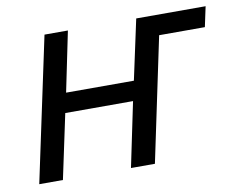

<svg xmlns="http://www.w3.org/2000/svg" viewBox="-64 -619 869 703"><g transform="rotate(-10 370.5 -268.0)"><path d="M28 0 142 -536H229L183 -313H435L483 -536H741L725 -461H555L458 0H369L419 -240H167L116 0Z"/></g></svg>

Font: Noto Sans
Style: Italic
Weight: 400
Italic angle: -12°
Designer: Monotype Design Team
Foundry: Monotype Imaging Inc.
Version: Version 2.013; ttfautohint (v1.8.4.7-5d5b)